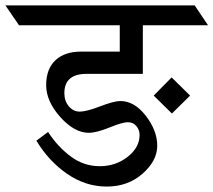

<svg xmlns="http://www.w3.org/2000/svg" viewBox="-90 -695 786 707"><path d="M424 -198Q424 -217 412 -231Q400 -245 380.5 -245Q361 -245 313 -225.5Q265 -206 237 -206Q184 -206 132 -264Q80 -322 80 -381.5Q80 -441 114 -473Q148 -505 208 -505H351V-602H-20L-70 -675H627L676 -602H436V-423H229Q147 -423 147 -352Q147 -323 163.5 -303.5Q180 -284 204 -284Q228 -284 279 -303.5Q330 -323 353 -323Q405 -323 447 -268.5Q489 -214 489 -158.5Q489 -103 435 -55.5Q381 -8 303 -8Q225 -8 157 -55Q89 -102 44 -177L87 -209Q123 -154 171 -118.5Q219 -83 277.5 -83Q336 -83 380 -117.5Q424 -152 424 -198ZM476 -343 542 -410 610 -343 543 -277Z"/></svg>

Font: Halant Medium
Style: Regular
Weight: 500
Designer: Hitesh Malaviya (Devanagari), Satya Rajpurohit (Latin)
Foundry: Indian Type Foundry
Version: Version 1.101;PS 1.0;hotconv 1.0.78;makeotf.lib2.5.61930; tt